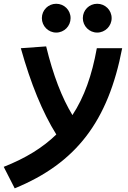

<svg xmlns="http://www.w3.org/2000/svg" viewBox="-77 -775 683 1025"><path d="M1.5 230.5C329.1 96.2 500.5 -127.4 575.2 -517.6H439.9C414.1 -374 373 -256.8 309.6 -160.6C253.4 -252.9 206.5 -374.5 169.4 -527.3L34.2 -517.6C87.4 -327.6 149.9 -175.3 223.6 -57.1C151.4 13.2 59.6 69.8 -57.1 115.7ZM441.9 -601.1C484.4 -601.1 519 -635.7 519 -678.2C519 -721.2 484.4 -754.9 441.9 -754.9C399.4 -754.9 365.2 -721.2 365.2 -678.2C365.2 -635.7 399.4 -601.1 441.9 -601.1ZM223.1 -601.1C265.6 -601.1 299.8 -635.7 299.8 -678.2C299.8 -721.2 265.6 -754.9 223.1 -754.9C180.7 -754.9 146.5 -721.2 146.5 -678.2C146.5 -635.7 180.7 -601.1 223.1 -601.1Z"/></svg>

Font: Cascadia Mono NF
Style: Bold Italic
Weight: 700
Italic angle: -10°
Monospace: yes
Designer: Aaron Bell
Foundry: Saja Typeworks
Version: Version 2404.023